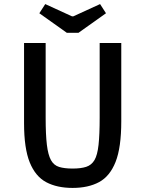

<svg xmlns="http://www.w3.org/2000/svg" viewBox="-20 -908 713 942"><path d="M336 14Q260 14 207 -14Q154 -42 126 -111Q98 -180 98 -304V-697H204V-331Q204 -247 210 -197.5Q216 -148 230 -122.5Q244 -97 270 -89Q296 -81 336 -81Q377 -81 403 -89.5Q429 -98 443.5 -122.5Q458 -147 463.5 -197.5Q469 -248 469 -331V-697H575V-313Q575 -184 547 -113.5Q519 -43 466 -14.5Q413 14 336 14ZM308 -747 173 -843 202 -888 333 -828H340L471 -888L500 -843L365 -747Z"/></svg>

Font: Ruda SemiBold
Style: Regular
Weight: 600
Designer: Mariela Monsalve and Angelina Sanchez
Foundry: Mariela Monsalve and Angelina Sanchez
Version: Version 2.001